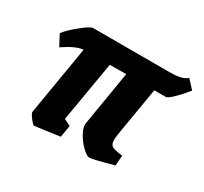

<svg xmlns="http://www.w3.org/2000/svg" viewBox="-107 -625 830 782"><g transform="rotate(30 307.5 -233.5)"><path d="M615 -437Q595 -411 569.5 -386Q544 -361 535 -361H481L446 -153Q440 -120 440 -103Q440 -83 452 -76Q464 -69 501 -65L497 -17Q404 9 389 9Q376 9 354.5 -12Q333 -33 318 -60.5Q303 -88 307 -108L349 -361L272 -360L224 -78L255 -63L246 -7Q219 -3 183 2Q147 7 129 9Q124 9 109 -10.5Q94 -30 95 -37L149 -360Q115 -358 58 -319L31 -370Q48 -393 87 -424.5Q126 -456 138 -456H497Q525 -456 545 -460Q565 -464 579 -476Z"/></g></svg>

Font: Grenze
Style: Bold Italic
Weight: 700
Italic angle: -10°
Designer: Renata Polastri
Foundry: Omnibus-Type
Version: Version 1.002; ttfautohint (v1.8)